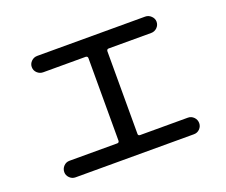

<svg xmlns="http://www.w3.org/2000/svg" viewBox="-113 -881 1227 1042"><g transform="rotate(-20 500.0 -360.0)"><path d="M158.2 -14.6Q138.7 -14.6 124.5 -28.8Q110.4 -43 110.4 -61.5Q110.4 -81.1 124 -95.7Q137.7 -110.4 158.2 -110.4H433.6Q444.3 -110.4 445.3 -121.1V-598.6Q445.3 -609.4 433.6 -610.4H188.5Q168.9 -610.4 154.3 -624Q139.6 -637.7 139.6 -658.2Q139.6 -676.8 153.8 -690.9Q168 -705.1 188.5 -705.1H811.5Q831.1 -705.1 845.7 -690.9Q860.4 -676.8 860.4 -658.2Q860.4 -638.7 846.2 -624.5Q832 -610.4 811.5 -610.4H566.4Q555.7 -610.4 554.7 -598.6V-121.1Q554.7 -110.4 566.4 -110.4H841.8Q861.3 -110.4 875.5 -96.2Q889.6 -82 889.6 -61.5Q889.6 -43 876 -28.8Q862.3 -14.6 841.8 -14.6Z"/></g></svg>

Font: Rounded-X Mgen+ 1mn medium
Style: Regular
Weight: 500
Designer: [Source Han Sans]
Ryoko NISHIZUKA  (kana & ideographs); Paul D. Hunt (Latin, Greek & Cyrillic); Wenlong ZHANG  (bopomofo
Version: Version 1.059.20150602